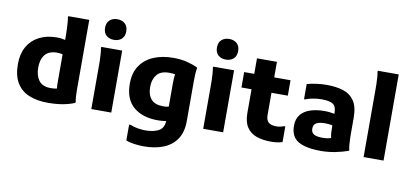

<svg xmlns="http://www.w3.org/2000/svg" viewBox="-88 -1118 3572 1668"><g transform="rotate(10 1697.5 -284.0)"><path d="M357 12Q262 12 191.5 -17Q121 -46 82.5 -109.5Q44 -173 44 -275Q44 -364 79.5 -427.5Q115 -491 180.5 -525.5Q246 -560 334 -561Q358 -561 378 -558.5Q398 -556 412 -552V-575Q412 -601 410.5 -636.5Q409 -672 407 -704Q405 -736 401 -752L404 -760H588V-194Q588 -174 588 -144Q588 -114 590 -84Q592 -54 596 -36L592 -28Q550 -10 491.5 1Q433 12 357 12ZM223 -275Q223 -206 255 -162Q287 -118 362 -118Q379 -118 391.5 -119.5Q404 -121 415 -124Q413 -137 412.5 -151.5Q412 -166 412 -183V-425Q402 -427 390.5 -429Q379 -431 364 -431Q291 -431 257 -389.5Q223 -348 223 -275Z M828 -626Q787 -626 761 -649.5Q735 -673 735 -717Q735 -761 761 -784.5Q787 -808 828 -808Q870 -808 896 -784.5Q922 -761 922 -717Q922 -673 896 -649.5Q870 -626 828 -626ZM740 0V-380Q740 -400 739.5 -430.5Q739 -461 736.5 -491Q734 -521 730 -539L733 -547H916V0Z M1246 240Q1206 240 1160.5 234Q1115 228 1087 215V76H1101Q1127 88 1164 94.5Q1201 101 1232 101Q1304 101 1349.5 77.5Q1395 54 1399 -10Q1377 -7 1359 -5.5Q1341 -4 1324 -4Q1190 -4 1110.5 -71.5Q1031 -139 1031 -276Q1031 -373 1075 -436.5Q1119 -500 1194.5 -531Q1270 -562 1365 -562Q1433 -562 1488 -548Q1543 -534 1579 -517L1583 -509Q1579 -491 1577 -461Q1575 -431 1575 -400Q1575 -369 1575 -348V-41Q1575 56 1533.5 118Q1492 180 1418 210Q1344 240 1246 240ZM1210 -279Q1210 -208 1244 -170Q1278 -132 1351 -132Q1362 -132 1373.5 -133Q1385 -134 1399 -137V-344Q1399 -367 1400 -387.5Q1401 -408 1404 -424Q1393 -426 1379 -427Q1365 -428 1351 -428Q1277 -428 1243.5 -386Q1210 -344 1210 -279Z M1815 -626Q1774 -626 1748 -649.5Q1722 -673 1722 -717Q1722 -761 1748 -784.5Q1774 -808 1815 -808Q1857 -808 1883 -784.5Q1909 -761 1909 -717Q1909 -673 1883 -649.5Q1857 -626 1815 -626ZM1727 0V-380Q1727 -400 1726.5 -430.5Q1726 -461 1723.5 -491Q1721 -521 1717 -539L1720 -547H1903V0Z M2324 8Q2251 8 2196.5 -11.5Q2142 -31 2111.5 -77.5Q2081 -124 2081 -203V-411H1992V-547H2081V-684H2257V-547H2401V-411H2257V-216Q2257 -170 2279.5 -150.5Q2302 -131 2350 -131Q2368 -131 2385 -135Q2402 -139 2415 -144H2426V-6Q2404 1 2380 4.5Q2356 8 2324 8Z M2765 12Q2633 12 2566 -27.5Q2499 -67 2499 -163Q2499 -224 2529.5 -261.5Q2560 -299 2614 -317Q2668 -335 2737 -335Q2763 -335 2785 -332.5Q2807 -330 2827 -326V-331Q2827 -393 2795 -412Q2763 -431 2699 -431Q2656 -431 2617.5 -423.5Q2579 -416 2555 -405H2545V-539Q2581 -549 2625.5 -555.5Q2670 -562 2720 -562Q2802 -562 2864.5 -542Q2927 -522 2962.5 -470Q2998 -418 2998 -321V-200Q2998 -179 2998.5 -148Q2999 -117 3001.5 -87Q3004 -57 3009 -39L3005 -31Q2953 -12 2891 0Q2829 12 2765 12ZM2660 -166Q2660 -131 2685.5 -117Q2711 -103 2758 -103Q2779 -103 2798.5 -105.5Q2818 -108 2836 -114Q2830 -134 2828.5 -157.5Q2827 -181 2827 -224Q2813 -227 2796.5 -229Q2780 -231 2764 -231Q2710 -231 2685 -216Q2660 -201 2660 -166Z M3142 0V-594Q3142 -614 3141.5 -644Q3141 -674 3138.5 -704Q3136 -734 3132 -752L3135 -760H3318V0Z"/></g></svg>

Font: Kufam
Style: Bold
Weight: 700
Designer: Wael Morcos, Artur Schmal
Foundry: Original Type
Version: Version 1.300; ttfautohint (v1.8.3)